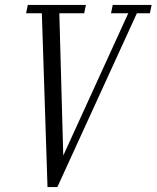

<svg xmlns="http://www.w3.org/2000/svg" viewBox="-20 -760 636 780"><path d="M173 0 150 -706H86L93 -740H329L322 -706H221L237 -128L501 -706H431L438 -740H596L589 -706H536L213 0Z"/></svg>

Font: Xanh Mono
Style: Italic
Weight: 400
Italic angle: -12°
Monospace: yes
Designer: Lam Bao, Duy Dao
Foundry: Yellow Type Foundry
Version: Version 3.101; ttfautohint (v1.8.3)